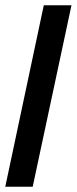

<svg xmlns="http://www.w3.org/2000/svg" viewBox="-30 -708 291 728"><path d="M-10 0 136 -688H241L94 0Z"/></svg>

Font: Saira Ultra Condensed
Style: Bold Italic
Weight: 700
Width: 1
Italic angle: -12°
Designer: Hector Gatti with collaboration of the Omnibus-Type team
Foundry: Omnibus-Type
Version: Version 1.001; ttfautohint (v1.8)